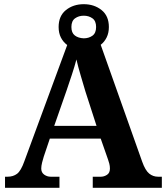

<svg xmlns="http://www.w3.org/2000/svg" viewBox="-20 -897 793 917"><path d="M4 0V-53H16Q43 -53 61.5 -67Q80 -81 96 -126L301 -682Q282 -696 271 -717.5Q260 -739 260 -768Q260 -821 295 -849Q330 -877 380 -877Q430 -877 465 -849Q500 -821 500 -768Q500 -740 489.5 -718.5Q479 -697 461 -683L659 -125Q674 -83 692.5 -68Q711 -53 735 -53H753V0H423V-53H462Q477 -53 491 -62Q505 -71 505 -92Q505 -104 502 -115.5Q499 -127 496 -135L461 -235H218L189 -149Q185 -137 181 -120.5Q177 -104 177 -92Q177 -73 191 -63Q205 -53 222 -53H264V0ZM380 -714Q404 -714 421.5 -726.5Q439 -739 439 -768Q439 -797 421.5 -809.5Q404 -822 380 -822Q356 -822 338.5 -809.5Q321 -797 321 -768Q321 -740 337.5 -727.5Q354 -715 380 -714ZM239 -296H441L388 -460Q378 -494 365.5 -536Q353 -578 345 -613Q337 -582 323.5 -541Q310 -500 298 -465Z"/></svg>

Font: Noto Serif Thai
Style: Bold
Weight: 700
Designer: Monotype Design Team
Foundry: Monotype Imaging Inc.
Version: Version 2.002; ttfautohint (v1.8.4.7-5d5b)